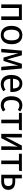

<svg xmlns="http://www.w3.org/2000/svg" viewBox="2139 -2718 591 4909"><g transform="rotate(90 2434.5 -263.5)"><path d="M400 -452H184V0H92V-527H492V0H400Z M1111 -264Q1111 -182 1083 -119.5Q1055 -57 1002 -22.5Q949 12 876 12Q765 12 703 -62Q641 -136 641 -263Q641 -345 669 -407.5Q697 -470 750 -504.5Q803 -539 877 -539Q988 -539 1049.5 -465Q1111 -391 1111 -264ZM740 -263Q740 -62 876 -62Q1012 -62 1012 -264Q1012 -465 877 -465Q740 -465 740 -263Z M1779 0H1689L1665 -249Q1661 -288 1660 -335.5Q1659 -383 1659 -438L1539 -58H1452L1340 -437Q1340 -305 1336 -250L1317 0H1228L1275 -527H1394L1497 -150L1610 -527H1731Z M2330 -232H1994Q2000 -145 2038 -104Q2076 -63 2136 -63Q2174 -63 2206 -74Q2238 -85 2273 -109L2313 -54Q2229 12 2129 12Q2019 12 1957.5 -60Q1896 -132 1896 -258Q1896 -340 1922.5 -403.5Q1949 -467 1998.5 -503Q2048 -539 2115 -539Q2220 -539 2276 -470Q2332 -401 2332 -279Q2332 -256 2330 -232ZM2241 -306Q2241 -384 2210 -425Q2179 -466 2117 -466Q2004 -466 1994 -300H2241Z M2831 -482 2787 -424Q2759 -444 2732.5 -453.5Q2706 -463 2674 -463Q2610 -463 2574.5 -412Q2539 -361 2539 -261Q2539 -161 2574 -113.5Q2609 -66 2674 -66Q2705 -66 2731 -75.5Q2757 -85 2789 -106L2831 -46Q2759 12 2670 12Q2563 12 2501.5 -60Q2440 -132 2440 -259Q2440 -343 2468 -406Q2496 -469 2547.5 -504Q2599 -539 2670 -539Q2717 -539 2756 -525.5Q2795 -512 2831 -482Z M3300 -452H3131V0H3039V-452H2865V-527H3311Z M3813 0H3722V-238Q3722 -298 3726 -352Q3730 -406 3733 -423L3512 0H3403V-527H3494V-289Q3494 -236 3490 -179.5Q3486 -123 3484 -107L3702 -527H3813Z M4345 -452H4176V0H4084V-452H3910V-527H4356Z M4834 -180Q4834 -91 4774.5 -45.5Q4715 0 4627 0H4448V-527H4540V-357H4610Q4728 -357 4781 -311Q4834 -265 4834 -180ZM4736 -180Q4736 -235 4707.5 -261Q4679 -287 4609 -287H4540V-72H4619Q4675 -72 4705.5 -97Q4736 -122 4736 -180Z"/></g></svg>

Font: Fira GO
Style: Regular
Weight: 400
Designer: Carrois Corporate
Foundry: Carrois Corporate GbR
Version: Version 0.300